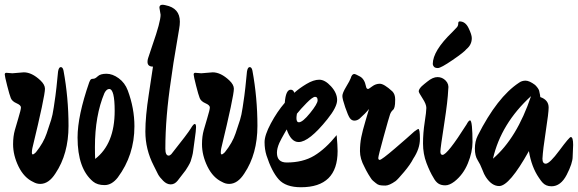

<svg xmlns="http://www.w3.org/2000/svg" viewBox="-30 -767 2429 807"><path d="M22 -459 70 -463Q104 -463 140 -429Q159 -411 159 -394Q159 -363 106 -144Q104 -134 104 -126Q104 -118 108 -118Q112 -118 121 -127Q153 -167 166 -206Q179 -245 185 -263.5Q191 -282 196 -316Q201 -350 203 -364Q206 -383 214 -466Q217 -485 225.5 -485Q234 -485 237 -470Q258 -356 258 -238Q258 -120 203 -38Q175 6 139 6Q124 6 110 -2Q71 -20 48 -67Q25 -114 25 -161Q25 -194 32.5 -220.5Q40 -247 47 -270Q58 -306 58 -315.5Q58 -325 39.5 -333Q21 -341 15.5 -354.5Q10 -368 0 -407.5Q-10 -447 -10 -454Q-10 -461 -3 -461Z M535 -236Q535 -115 465 -21Q440 11 409.5 11Q379 11 361 -4Q296 -58 296 -189Q296 -280 345 -421Q349 -431 352 -433.5Q355 -436 362.5 -436Q370 -436 381 -446.5Q392 -457 417.5 -457Q443 -457 469 -438Q495 -419 507 -387Q535 -312 535 -236ZM452 -301Q452 -393 429 -393Q418 -393 409 -376Q369 -281 369 -149Q369 -116 370 -99Q452 -162 452 -301Z M645 -705 640 -735Q640 -747 653 -747Q658 -747 666 -745Q726 -733 726 -676Q726 -662 723 -645.5Q720 -629 711.5 -577Q703 -525 699 -502L689 -433Q665 -275 665 -142Q665 -113 679 -113Q684 -113 690 -119Q760 -207 771.5 -226.5Q783 -246 788.5 -246Q794 -246 794 -232.5Q794 -219 788.5 -181.5Q783 -144 782 -133.5Q781 -123 777.5 -110Q774 -97 771.5 -89.5Q769 -82 761 -68.5Q753 -55 750 -51Q729 -23 716.5 -7.5Q704 8 687.5 8Q671 8 656 -7Q641 -22 634.5 -34Q628 -46 616 -71Q581 -139 581 -214Q581 -278 595.5 -371Q610 -464 613 -487Q590 -487 590 -507Q590 -515 592.5 -522.5Q595 -530 611 -578Q645 -675 645 -705Z M816 -459 864 -463Q898 -463 934 -429Q953 -411 953 -394Q953 -363 900 -144Q898 -134 898 -126Q898 -118 902 -118Q906 -118 915 -127Q947 -167 960 -206Q973 -245 979 -263.5Q985 -282 990 -316Q995 -350 997 -364Q1000 -383 1008 -466Q1011 -485 1019.5 -485Q1028 -485 1031 -470Q1052 -356 1052 -238Q1052 -120 997 -38Q969 6 933 6Q918 6 904 -2Q865 -20 842 -67Q819 -114 819 -161Q819 -194 826.5 -220.5Q834 -247 841 -270Q852 -306 852 -315.5Q852 -325 833.5 -333Q815 -341 809.5 -354.5Q804 -368 794 -407.5Q784 -447 784 -454Q784 -461 791 -461Z M1389 -132Q1389 20 1235 20Q1171 20 1141.5 -13Q1112 -46 1090 -114Q1082 -140 1082 -169.5Q1082 -199 1108.5 -248.5Q1135 -298 1167 -335Q1171 -390 1192 -390Q1203 -390 1207 -377Q1228 -396 1258 -414Q1288 -432 1312 -432Q1336 -432 1361.5 -404Q1387 -376 1387 -346.5Q1387 -317 1346 -266Q1269 -170 1225 -170Q1193 -170 1175 -223Q1174 -221 1165.5 -206.5Q1157 -192 1153.5 -185Q1150 -178 1144 -166Q1134 -143 1134 -125Q1134 -84 1175 -84Q1243 -84 1290.5 -112.5Q1338 -141 1385 -199Q1389 -155 1389 -132ZM1218 -289Q1216 -277 1216 -271Q1216 -253 1226 -253Q1242 -253 1273.5 -292Q1305 -331 1305 -345.5Q1305 -360 1294.5 -360Q1284 -360 1258.5 -334Q1233 -308 1218 -289Z M1728 -225Q1735 -225 1735 -183.5Q1735 -142 1707 -100Q1695 -76 1668.5 -44.5Q1642 -13 1633 -6Q1606 13 1589.5 13Q1573 13 1565 11Q1557 9 1549.5 2.5Q1542 -4 1537.5 -7.5Q1533 -11 1526.5 -21.5Q1520 -32 1518 -35Q1516 -38 1509 -51Q1502 -64 1502 -65Q1483 -100 1483 -131.5Q1483 -163 1488.5 -190.5Q1494 -218 1506 -258Q1518 -298 1521 -309Q1506 -290 1481 -268Q1471 -260 1459.5 -260Q1448 -260 1440.5 -270.5Q1433 -281 1421 -316Q1409 -351 1409 -363.5Q1409 -376 1425 -402.5Q1441 -429 1444 -438Q1449 -456 1459 -456Q1464 -456 1483 -445.5Q1502 -435 1508 -405Q1510 -393 1517 -393Q1520 -393 1534.5 -404Q1549 -415 1566.5 -415Q1584 -415 1619 -383Q1631 -371 1631 -349Q1631 -327 1628.5 -318Q1626 -309 1623 -306Q1614 -299 1609.5 -286.5Q1605 -274 1582.5 -192.5Q1560 -111 1560 -103Q1560 -95 1566 -95Q1574 -95 1630 -143Q1686 -191 1711 -214Q1726 -225 1728 -225Z M1931 -244Q1940 -261 1945.5 -261Q1951 -261 1953.5 -236Q1956 -211 1956 -169.5Q1956 -128 1936.5 -80.5Q1917 -33 1880 -4Q1859 12 1841.5 12Q1824 12 1812.5 4.5Q1801 -3 1792 -20Q1777 -44 1762.5 -82Q1748 -120 1748 -164Q1748 -208 1755 -253Q1762 -298 1762 -313.5Q1762 -329 1746 -353.5Q1730 -378 1730 -383Q1730 -388 1733.5 -393.5Q1737 -399 1742.5 -404.5Q1748 -410 1753.5 -414Q1759 -418 1766 -424Q1789 -443 1809 -443Q1829 -443 1843.5 -428Q1858 -413 1854 -391Q1852 -343 1838 -253Q1821 -144 1821 -130Q1821 -116 1830 -116Q1850 -116 1931 -244ZM1789 -498Q1789 -553 1871 -632Q1885 -646 1890.5 -652.5Q1896 -659 1896 -668Q1896 -677 1902 -677Q1926 -677 1939.5 -649Q1953 -621 1953 -607Q1953 -579 1931 -561Q1921 -548 1872 -514.5Q1823 -481 1810.5 -481Q1798 -481 1793.5 -487Q1789 -493 1789 -498Z M2193 -132Q2111 15 2068 15Q2037 15 2012 -23Q2005 -33 1997 -54.5Q1989 -76 1977.5 -94Q1966 -112 1966 -142.5Q1966 -173 1978 -197Q2060 -359 2151 -419Q2163 -428 2179 -428Q2195 -428 2219 -410Q2233 -396 2236 -386Q2241 -364 2241 -359Q2276 -347 2276 -315Q2276 -293 2264 -215.5Q2252 -138 2250 -100Q2250 -79 2264 -79Q2280 -79 2321.5 -135Q2363 -191 2369 -191Q2379 -191 2379 -158L2377 -109Q2377 -81 2352 -32.5Q2327 16 2288 16Q2264 16 2250 0Q2245 -5 2235 -20Q2204 -65 2193 -132ZM2202 -363Q2076 -248 2042 -100Q2143 -187 2202 -363Z"/></svg>

Font: Devonshire
Style: Regular
Weight: 400
Designer: Astigmatic (AOETI)
Foundry: Astigmatic (AOETI)
Version: Version 1.001